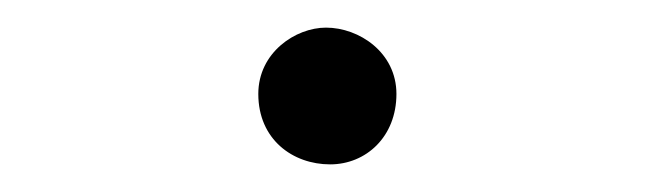

<svg xmlns="http://www.w3.org/2000/svg" viewBox="-20 -313 473 139"><path d="M219 -194C245 -194 267 -214 267 -245C267 -275 240 -293 216 -293C194 -293 167 -275 167 -245C167 -212 192 -194 219 -194Z"/></svg>

Font: Noto Sans Syriac Extralight
Style: Regular
Weight: 200
Designer: Patrick Giasson and the Monotype Design Team
Foundry: Monotype Imaging Inc.
Version: Version 3.000